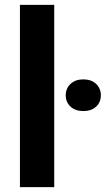

<svg xmlns="http://www.w3.org/2000/svg" viewBox="-20 -770 435 790"><path d="M203.1 -750V0H62V-750ZM250.5 -377.9Q250.5 -406.2 270.3 -424.8Q290 -443.4 322.8 -443.4Q356 -443.4 375.5 -424.8Q395 -406.2 395 -377.9Q395 -349.6 375.5 -331.3Q356 -313 322.8 -313Q290 -313 270.3 -331.3Q250.5 -349.6 250.5 -377.9Z"/></svg>

Font: Vazirmatn RD UI FD
Style: Bold
Weight: 700
Designer: Saber Rastikerdar
Foundry: Saber Rastikerdar
Version: Version 33.003